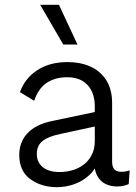

<svg xmlns="http://www.w3.org/2000/svg" viewBox="-20 -768 564 798"><path d="M374 -325Q374 -382 344 -414.5Q314 -447 259 -447Q209 -447 174 -423.5Q139 -400 122 -349L63 -385Q83 -442 134.5 -476Q186 -510 261 -510Q314 -510 355.5 -491.5Q397 -473 421.5 -435Q446 -397 446 -339V-95Q446 -54 484 -54Q492 -54 502 -55.5Q512 -57 519 -60L515 -3Q507 1 494.5 4Q482 7 466 7Q440 7 418.5 -3.5Q397 -14 384.5 -36.5Q372 -59 372 -93V-107L390 -105Q379 -66 351.5 -40.5Q324 -15 288.5 -2.5Q253 10 217 10Q152 10 106 -23.5Q60 -57 60 -124Q60 -178 94.5 -214.5Q129 -251 196 -265L387 -305V-245L230 -211Q181 -201 157 -182Q133 -163 133 -128Q133 -94 157.5 -73.5Q182 -53 228 -53Q255 -53 281 -60.5Q307 -68 328 -84Q349 -100 361.5 -124.5Q374 -149 374 -183ZM225 -748 302 -583H243L147 -748Z"/></svg>

Font: Kantumruy Pro
Style: Regular
Weight: 400
Designer: Sovichet Tep
Foundry: Sovichet Tep
Version: Version 1.002